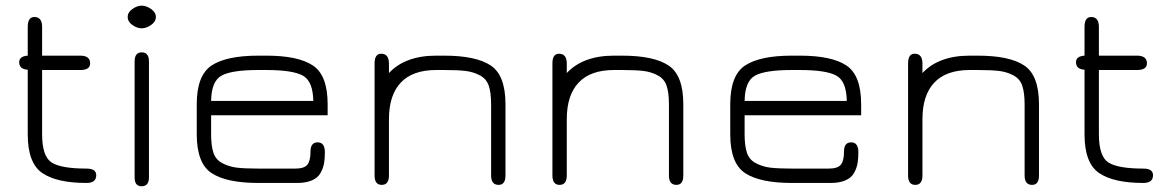

<svg xmlns="http://www.w3.org/2000/svg" viewBox="-20 -647 4155 679"><path d="M128.9 -172.9Q128.9 -93.8 162.6 -72.3Q196.3 -50.8 286.1 -50.8Q320.3 -50.8 320.3 -27.3Q320.3 0 286.1 0Q180.7 0 129.4 -35.2Q78.1 -70.3 78.1 -171.9V-400.4Q47.9 -402.3 47.9 -426.8Q47.9 -448.2 78.1 -450.2V-551.8Q78.1 -586.9 101.6 -586.9Q128.9 -586.9 128.9 -551.8V-450.2H263.7Q298.8 -450.2 298.8 -422.9Q298.8 -399.4 263.7 -399.4H128.9Z M480.5 11.7Q456.1 11.7 456.1 -19.5V-429.7Q456.1 -461.9 481.4 -461.9Q506.8 -461.9 506.8 -429.7V-19.5Q506.8 11.7 480.5 11.7ZM481.4 -627Q497.1 -627 514.2 -615.2Q531.2 -603.5 531.2 -586.9Q531.2 -570.3 514.2 -558.6Q497.1 -546.9 481.4 -546.9Q464.8 -546.9 448.2 -558.6Q431.6 -570.3 431.6 -586.9Q431.6 -603.5 448.2 -615.2Q464.8 -627 481.4 -627Z M1138.7 -278.3V-239.3H726.6V-172.9Q726.6 -130.9 734.9 -106.4Q743.2 -82 766.6 -69.8Q790 -57.6 816.9 -54.2Q843.8 -50.8 893.6 -50.8H1024.4Q1055.7 -50.8 1066.9 -64.5Q1078.1 -78.1 1078.1 -111.3Q1078.1 -143.6 1103.5 -143.6Q1128.9 -143.6 1128.9 -108.4Q1128.9 -85.9 1126 -69.3Q1123 -52.7 1113.8 -35.6Q1104.5 -18.6 1083.5 -9.3Q1062.5 0 1031.2 0H893.6Q781.2 0 728.5 -34.7Q675.8 -69.3 675.8 -171.9V-278.3Q675.8 -380.9 728.5 -415.5Q781.2 -450.2 893.6 -450.2H921.9Q1034.2 -450.2 1086.4 -415.5Q1138.7 -380.9 1138.7 -278.3ZM921.9 -399.4H893.6Q798.8 -399.4 763.2 -379.4Q727.5 -359.4 726.6 -290H1087.9Q1086.9 -359.4 1051.3 -379.4Q1015.6 -399.4 921.9 -399.4Z M1522.5 -399.4Q1439.5 -399.4 1397.5 -355Q1355.5 -310.5 1355.5 -225.6V-26.4Q1355.5 6.8 1330.1 6.8Q1304.7 6.8 1304.7 -26.4V-422.9Q1304.7 -457 1328.1 -457Q1355.5 -457 1355.5 -421.9V-388.7Q1413.1 -450.2 1522.5 -450.2H1550.8Q1663.1 -450.2 1715.3 -415.5Q1767.6 -380.9 1767.6 -278.3V-26.4Q1767.6 6.8 1743.2 6.8Q1716.8 6.8 1716.8 -26.4V-277.3Q1716.8 -319.3 1708.5 -343.8Q1700.2 -368.2 1677.2 -380.4Q1654.3 -392.6 1627.4 -396Q1600.6 -399.4 1550.8 -399.4Z M2151.4 -399.4Q2068.4 -399.4 2026.4 -355Q1984.4 -310.5 1984.4 -225.6V-26.4Q1984.4 6.8 1959 6.8Q1933.6 6.8 1933.6 -26.4V-422.9Q1933.6 -457 1957 -457Q1984.4 -457 1984.4 -421.9V-388.7Q2042 -450.2 2151.4 -450.2H2179.7Q2292 -450.2 2344.2 -415.5Q2396.5 -380.9 2396.5 -278.3V-26.4Q2396.5 6.8 2372.1 6.8Q2345.7 6.8 2345.7 -26.4V-277.3Q2345.7 -319.3 2337.4 -343.8Q2329.1 -368.2 2306.2 -380.4Q2283.2 -392.6 2256.3 -396Q2229.5 -399.4 2179.7 -399.4Z M3025.4 -278.3V-239.3H2613.3V-172.9Q2613.3 -130.9 2621.6 -106.4Q2629.9 -82 2653.3 -69.8Q2676.8 -57.6 2703.6 -54.2Q2730.5 -50.8 2780.3 -50.8H2911.1Q2942.4 -50.8 2953.6 -64.5Q2964.8 -78.1 2964.8 -111.3Q2964.8 -143.6 2990.2 -143.6Q3015.6 -143.6 3015.6 -108.4Q3015.6 -85.9 3012.7 -69.3Q3009.8 -52.7 3000.5 -35.6Q2991.2 -18.6 2970.2 -9.3Q2949.2 0 2918 0H2780.3Q2668 0 2615.2 -34.7Q2562.5 -69.3 2562.5 -171.9V-278.3Q2562.5 -380.9 2615.2 -415.5Q2668 -450.2 2780.3 -450.2H2808.6Q2920.9 -450.2 2973.1 -415.5Q3025.4 -380.9 3025.4 -278.3ZM2808.6 -399.4H2780.3Q2685.5 -399.4 2649.9 -379.4Q2614.3 -359.4 2613.3 -290H2974.6Q2973.6 -359.4 2938 -379.4Q2902.3 -399.4 2808.6 -399.4Z M3409.2 -399.4Q3326.2 -399.4 3284.2 -355Q3242.2 -310.5 3242.2 -225.6V-26.4Q3242.2 6.8 3216.8 6.8Q3191.4 6.8 3191.4 -26.4V-422.9Q3191.4 -457 3214.8 -457Q3242.2 -457 3242.2 -421.9V-388.7Q3299.8 -450.2 3409.2 -450.2H3437.5Q3549.8 -450.2 3602.1 -415.5Q3654.3 -380.9 3654.3 -278.3V-26.4Q3654.3 6.8 3629.9 6.8Q3603.5 6.8 3603.5 -26.4V-277.3Q3603.5 -319.3 3595.2 -343.8Q3586.9 -368.2 3564 -380.4Q3541 -392.6 3514.2 -396Q3487.3 -399.4 3437.5 -399.4Z M3866.2 -172.9Q3866.2 -93.8 3899.9 -72.3Q3933.6 -50.8 4023.4 -50.8Q4057.6 -50.8 4057.6 -27.3Q4057.6 0 4023.4 0Q3918 0 3866.7 -35.2Q3815.4 -70.3 3815.4 -171.9V-400.4Q3785.2 -402.3 3785.2 -426.8Q3785.2 -448.2 3815.4 -450.2V-551.8Q3815.4 -586.9 3838.9 -586.9Q3866.2 -586.9 3866.2 -551.8V-450.2H4001Q4036.1 -450.2 4036.1 -422.9Q4036.1 -399.4 4001 -399.4H3866.2Z"/></svg>

Font: Jura
Style: Book
Weight: 400
Version: Version 2.3